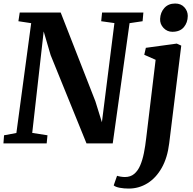

<svg xmlns="http://www.w3.org/2000/svg" viewBox="-20 -814 1096 1090"><path d="M-0.5 0 3 -46 73 -59 157 -682.5 84.5 -693.5 92 -743H324.5L521.5 -239L558.5 -120L629.5 -683L554.5 -693.5L559.5 -743H794L789.5 -693.5L715.5 -682.5L620 0H471L267.5 -501L228 -635.5L163 -59.5L249.5 -46L245 0ZM940.5 0Q930.5 82 898 139.2Q865.5 196.5 817 226.5Q768.5 256.5 711 256.5Q683.5 256.5 659.5 252Q635.5 247.5 625.5 238.5L644.5 184Q651.5 186.5 665 188.8Q678.5 191 689 191Q721 191 742 173.2Q763 155.5 776 125Q789 94.5 797 54.8Q805 15 810 -30L863.5 -474.5L799 -503L808 -542.5L983.5 -566.5L1009 -555ZM958.5 -633.5Q929 -633.5 908.2 -655.5Q887.5 -677.5 889 -707Q890.5 -743.5 913.2 -768.8Q936 -794 974.5 -794Q1007.5 -794 1026.8 -772.5Q1046 -751 1046 -723.5Q1045.5 -685.5 1023.5 -659.5Q1001.5 -633.5 958.5 -633.5Z"/></svg>

Font: Merriweather 20pt
Style: Bold Italic
Weight: 700
Italic angle: -7.8°
Version: Version 2.101